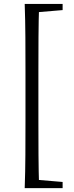

<svg xmlns="http://www.w3.org/2000/svg" viewBox="-20 -798 384 991"><path d="M107.5 172.9Q110.5 88.8 111 2Q111.5 -84.8 111.5 -171.8V-432.8Q111.5 -518.8 111 -605.2Q110.5 -691.7 107.5 -777.6H182Q179.2 -693.6 178.7 -606.7Q178.2 -519.9 178.2 -432.9V-171.9Q178.2 -86.1 178.7 0.5Q179.2 87.1 182 172.9ZM144 172.9V129.4H163.5L303.2 141.2V172.9ZM144 -734.1V-777.6H303.2V-745.9L163.5 -734.1Z"/></svg>

Font: Noto Serif TC
Style: Regular
Weight: 200
Designer: Ryoko NISHIZUKA 西塚涼子 (kana & ideographs); Frank Grießhammer (Latin, Greek & Cyrillic); Wenlong ZHANG 张文龙 (bopomofo); San
Foundry: Adobe
Version: Version 2.001;hotconv 1.1.0;makeotfexe 2.6.0